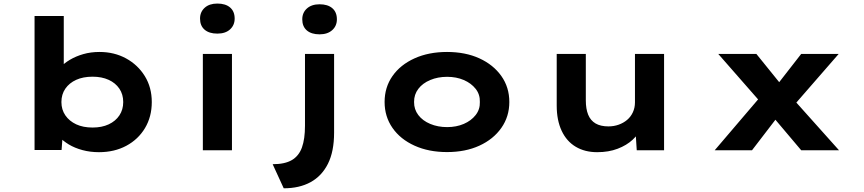

<svg xmlns="http://www.w3.org/2000/svg" viewBox="-20 -828 4759 1058"><path d="M525.4 10.6Q476.7 10.6 434 -1Q391.3 -12.6 358.9 -32.2Q326.6 -51.8 305.7 -74.8Q284.9 -97.7 278.9 -119.4L328.5 -123.5L319.3 -1.3H170.4V-740H331.4V-404.4L283.7 -409.3Q290.9 -432.6 311.6 -455.7Q332.3 -478.9 365 -498.4Q397.7 -517.9 438.9 -529.8Q480.2 -541.7 528.3 -541.7Q609.6 -541.7 674.6 -506.2Q739.7 -470.6 778.1 -408.4Q816.4 -346.3 816.4 -265.7Q816.4 -185 779.1 -122.4Q741.7 -59.9 675.9 -24.6Q610.2 10.6 525.4 10.6ZM490.2 -125.2Q541.4 -125.2 579.2 -142.9Q617.1 -160.7 638 -192.3Q659 -223.9 659 -265.7Q659 -308.1 637.7 -339.5Q616.5 -370.9 578.7 -388.1Q540.9 -405.4 490.2 -405.4Q437.9 -405.4 399.9 -388.1Q361.9 -370.9 340.1 -339.5Q318.4 -308.1 318.4 -265.7Q318.4 -223.9 340.1 -192.3Q361.9 -160.7 399.9 -142.9Q437.9 -125.2 490.2 -125.2Z M1097.8 0V-530.7H1258.2V0ZM1177.7 -642.8Q1132.6 -642.8 1107.5 -664.4Q1082.3 -686 1082.3 -725.6Q1082.3 -762.1 1108 -785.3Q1133.6 -808.4 1177.7 -808.4Q1222.7 -808.4 1247.9 -786.8Q1273.1 -765.2 1273.1 -725.6Q1273.1 -689.2 1247.7 -666Q1222.3 -642.8 1177.7 -642.8Z M1543.4 209.6 1482.5 76.8Q1549.4 76.8 1588.2 54.1Q1627 31.3 1643.8 -15.4Q1660.6 -62 1660.6 -135.2V-530.7H1821V-97Q1821 6.8 1787.1 74.4Q1753.2 141.9 1691.4 175.8Q1629.6 209.6 1543.4 209.6ZM1741 -638.8Q1695.9 -638.8 1670.7 -660.4Q1645.6 -682 1645.6 -721.6Q1645.6 -758.1 1671.2 -781.2Q1696.9 -804.4 1741 -804.4Q1786 -804.4 1811.2 -782.8Q1836.4 -761.2 1836.4 -721.6Q1836.4 -685.1 1810.7 -662Q1785 -638.8 1741 -638.8Z M2443.2 10Q2342.5 10 2264.4 -25.3Q2186.3 -60.6 2142.8 -123.1Q2099.3 -185.7 2099.3 -265.9Q2099.3 -347 2142.8 -409.1Q2186.3 -471.2 2264.4 -506.5Q2342.5 -541.7 2443.2 -541.7Q2544.5 -541.7 2621.6 -506.5Q2698.6 -471.2 2742.6 -409.1Q2786.6 -347 2786.6 -265.9Q2786.6 -185.7 2742.6 -123.1Q2698.6 -60.6 2621.6 -25.3Q2544.5 10 2443.2 10ZM2443.8 -127.6Q2494.7 -127.6 2535.6 -145.2Q2576.4 -162.7 2601 -194Q2625.6 -225.4 2624.2 -265.9Q2625.6 -307.4 2601 -338.5Q2576.4 -369.6 2535.6 -387.1Q2494.7 -404.7 2443.8 -404.7Q2392.7 -404.7 2350.8 -387.1Q2308.9 -369.6 2285.1 -338.3Q2261.3 -307 2261.7 -265.9Q2261.3 -225.4 2285.1 -194Q2308.9 -162.7 2350.8 -145.2Q2392.7 -127.6 2443.8 -127.6Z M3270.6 10.6Q3202.7 10.6 3152.4 -19.4Q3102.1 -49.3 3074.9 -107.4Q3047.7 -165.4 3047.7 -246.3V-530.7H3208.1V-275Q3208.1 -227.8 3221.1 -195.9Q3234.1 -164 3261.8 -147.7Q3289.6 -131.5 3332.6 -131.5Q3362.6 -131.5 3389 -140.9Q3415.4 -150.3 3435.5 -167.2Q3455.6 -184 3467.3 -209.1Q3478.9 -234.2 3478.9 -263.6V-530.7H3639.3V0H3488.7L3481.8 -108.9L3511.3 -120.9Q3498.8 -88.3 3465.9 -57.8Q3433 -27.3 3383.5 -8.4Q3334 10.6 3270.6 10.6Z M4395 0 4219.6 -207.6 4187.4 -246 3938 -530.7H4148L4297.7 -345.5L4331.8 -303.5L4603.3 0ZM3918.3 0 4175.2 -301.1 4282.1 -206.3 4123.9 0ZM4340.1 -230.5 4237.2 -328.3 4394.8 -530.7H4601.4Z"/></svg>

Font: Lexend Peta
Style: Regular
Weight: 400
Designer: Bonnie Shaver-Troup, Thomas Jockin
Foundry: Lexend
Version: Version 1.007